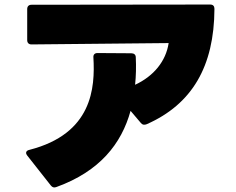

<svg xmlns="http://www.w3.org/2000/svg" viewBox="-20 -776 1040 847"><path d="M627 -228C827 -316 925 -483 926 -737C926 -749 920 -756 907 -756L119 -755C107 -755 100 -748 100 -736V-599C100 -587 107 -580 119 -580C346 -582 583 -585 724 -586C712 -506 658 -440 576 -402C580 -441 581 -482 579 -523C579 -535 571 -541 559 -541L410 -542C398 -542 391 -535 392 -523C400 -388 387 -186 110 -115C100 -113 95 -108 95 -101C95 -98 97 -94 100 -90L204 42C211 51 219 53 229 49C420 -20 516 -142 556 -287L601 -234C608 -225 617 -224 627 -228Z"/></svg>

Font: LINE Seed JP App_OTF ExtraBold
Style: Regular
Weight: 800
Designer: LINE & Fontrix & Fontworks
Version: Version 1.013